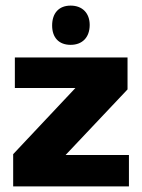

<svg xmlns="http://www.w3.org/2000/svg" viewBox="-20 -665 507 685"><path d="M232 -505C274 -505 300 -532 300 -576C300 -618 274 -645 232 -645C190 -645 166 -618 166 -574C166 -531 190 -505 232 -505ZM214 -112 435 -346V-460H33V-351H249L27 -115V0H440V-112Z"/></svg>

Font: FilmFarsi Display
Style: Regular
Weight: 400
Designer: Borna Izadpanah
Foundry: Borna Izadpanah
Version: Version 1.000;PS 001.000;hotconv 1.0.88;makeotf.lib2.5.64775